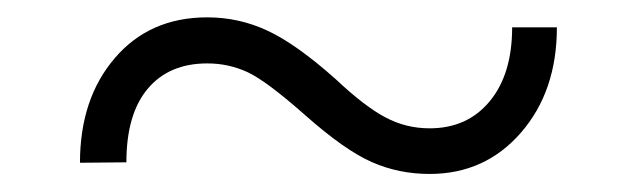

<svg xmlns="http://www.w3.org/2000/svg" viewBox="-20 -404 725 218"><path d="M612.3 -373Q612.3 -300.3 571.5 -253.4Q530.8 -206.5 467.8 -206.5Q432.6 -206.5 402.1 -220Q371.6 -233.4 327.1 -272.7Q282.7 -312 261.2 -322Q239.7 -332 215.3 -332Q171.9 -332 147.7 -303.2Q123.5 -274.4 123.5 -219.7L70.8 -219.2Q70.8 -292 110.4 -338.1Q149.9 -384.3 215.3 -384.3Q251.5 -384.3 283.9 -369.1Q316.4 -354 361.3 -314Q394 -283.2 417.5 -270.8Q440.9 -258.3 467.8 -258.3Q510.7 -258.3 536.1 -289.1Q561.5 -319.8 561.5 -373Z"/></svg>

Font: Roboto Light
Style: Regular
Weight: 300
Designer: Google
Version: Version 2.134; 2016; ttfautohint (v1.6)